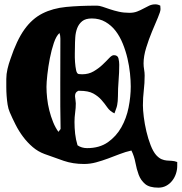

<svg xmlns="http://www.w3.org/2000/svg" viewBox="-20 -747 836 884"><path d="M695 -727Q707 -727 718 -721L719 -705Q719 -694 707 -666Q695 -638 680 -602Q665 -566 653 -527Q641 -488 641 -455Q641 -441 643.5 -427Q646 -413 646 -399Q646 -364 642 -330.5Q638 -297 638 -262Q638 -241 642 -208.5Q646 -176 654 -142Q662 -108 673.5 -78.5Q685 -49 699 -33Q712 -19 724 -14Q736 -9 747.5 -8Q759 -7 771 -6.5Q783 -6 796 -1V17Q796 35 790 53Q784 71 772.5 85.5Q761 100 745 108.5Q729 117 709 117Q668 117 648 100Q628 83 618.5 57.5Q609 32 603.5 2Q598 -28 585 -54Q558 -48 531 -37.5Q504 -27 477 -17Q450 -7 422.5 0.5Q395 8 367 8Q316 8 273.5 -6.5Q231 -21 185 -38Q155 -49 130.5 -70Q106 -91 86.5 -117Q67 -143 52 -172.5Q37 -202 25 -230Q18 -246 15 -265.5Q12 -285 10.5 -305.5Q9 -326 9 -345.5Q9 -365 9 -383Q9 -406 14.5 -429.5Q20 -453 28 -475Q57 -562 92.5 -611.5Q128 -661 175.5 -685Q223 -709 284.5 -715Q346 -721 427 -721Q437 -721 452 -716Q467 -711 486 -704.5Q505 -698 527.5 -693Q550 -688 576 -688Q596 -688 611.5 -694Q627 -700 640.5 -707.5Q654 -715 667 -721Q680 -727 695 -727ZM325 -529Q325 -521 324.5 -501.5Q324 -482 325.5 -461Q327 -440 330.5 -423.5Q334 -407 343 -406L358 -405Q388 -405 411 -418.5Q434 -432 451.5 -448.5Q469 -465 482 -479Q495 -493 504 -493Q522 -493 525.5 -478Q529 -463 529 -449Q529 -413 526 -376.5Q523 -340 523 -304Q523 -291 522 -281.5Q521 -272 519.5 -263.5Q518 -255 514.5 -246Q511 -237 507 -225Q486 -235 474 -252.5Q462 -270 447 -287Q432 -304 409.5 -316.5Q387 -329 346 -329H340Q331 -324 328 -317.5Q325 -311 325.5 -303Q326 -295 327.5 -286.5Q329 -278 329 -271Q329 -250 326 -228.5Q323 -207 323 -185Q323 -158 326 -131Q329 -104 337 -78Q356 -65 381 -65Q438 -65 476.5 -92Q515 -119 538.5 -160.5Q562 -202 572 -252Q582 -302 582 -349Q582 -376 578.5 -409.5Q575 -443 567 -477.5Q559 -512 545.5 -545.5Q532 -579 512.5 -604.5Q493 -630 465.5 -646Q438 -662 403 -662Q374 -662 358.5 -649.5Q343 -637 335.5 -617.5Q328 -598 326.5 -574.5Q325 -551 325 -529ZM194 -347Q194 -323 197 -295Q200 -267 207 -239Q214 -211 224.5 -185Q235 -159 249 -140L259 -153Q257 -258 257.5 -361Q258 -464 258 -569Q258 -583 254 -595Q239 -582 228 -549.5Q217 -517 209.5 -478.5Q202 -440 198 -403.5Q194 -367 194 -347Z"/></svg>

Font: CAT Altenglisch
Style: Regular
Weight: 400
Designer: Peter Wiegel
Foundry: Peter Wiegel, CAT Fonts
Version: Version 1.000